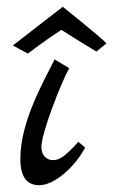

<svg xmlns="http://www.w3.org/2000/svg" viewBox="-20 -547 334 566"><path d="M211 -129C169 -82 153 -75 136 -75C118 -75 102 -88 102 -114C102 -154 159 -301 184 -346L141 -372C113 -314 40 -192 40 -79C40 -27 58 -1 96 -1C139 -1 199 -52 231 -112ZM18 -413 62 -389C62 -389 117 -431 161 -459C171 -452 221 -421 264 -395L294 -419C273 -441 165 -527 165 -527Z"/></svg>

Font: Marck Script
Style: Regular
Weight: 400
Designer: Denis Masharov, Marck Fogel
Foundry: Denis Masharov
Version: Version 1.002